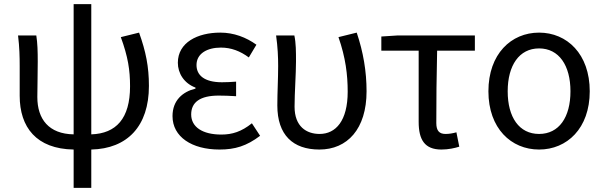

<svg xmlns="http://www.w3.org/2000/svg" viewBox="-20 -716 2946 936"><path d="M339 200H425V13C601 9 706 -101 706 -297C706 -391 691 -465 658 -557L569 -535C604 -439 614 -375 614 -295C614 -138 546 -65 425 -61V-696H339V-61C218 -63 162 -135 162 -243C162 -278 164 -357 164 -416C164 -464 163 -505 157 -543H68C75 -486 76 -438 76 -394V-249C76 -96 157 10 339 13Z M1050 13C1126 13 1182 -4 1248 -54L1208 -115C1157 -74 1112 -60 1059 -60C967 -60 912 -97 912 -158C912 -218 956 -250 1046 -250C1073 -250 1099 -249 1131 -247V-318C1104 -316 1084 -315 1062 -315C975 -315 938 -350 938 -399C938 -455 990 -484 1057 -484C1107 -484 1151 -467 1193 -436L1230 -498C1180 -534 1120 -557 1054 -557C943 -557 847 -509 847 -410C847 -359 877 -310 933 -289V-284C871 -269 821 -227 821 -150C821 -49 915 13 1050 13Z M1537 13C1673 13 1767 -87 1767 -271C1767 -368 1751 -462 1719 -557L1630 -535C1665 -435 1675 -351 1675 -269C1675 -127 1617 -63 1538 -63C1474 -63 1416 -99 1416 -196C1416 -263 1423 -356 1423 -416C1423 -464 1423 -505 1415 -543H1326C1334 -486 1336 -438 1336 -394C1336 -330 1332 -266 1332 -202C1332 -58 1408 13 1537 13Z M2132 13C2166 13 2197 6 2219 -1L2205 -71C2187 -66 2170 -63 2152 -63C2122 -63 2107 -78 2107 -116C2107 -226 2108 -346 2111 -469H2295V-543H1916L1839 -538V-469H2021V-122C2021 -35 2050 13 2132 13Z M2608 13C2744 13 2855 -90 2855 -271C2855 -453 2744 -557 2608 -557C2472 -557 2361 -453 2361 -271C2361 -90 2472 13 2608 13ZM2608 -63C2511 -63 2455 -144 2455 -271C2455 -397 2511 -480 2608 -480C2705 -480 2761 -397 2761 -271C2761 -144 2705 -63 2608 -63Z"/></svg>

Font: Noto Sans HK
Style: Regular
Weight: 400
Designer: Ryoko NISHIZUKA 西塚涼子 (kana, bopomofo & ideographs); Paul D. Hunt (Latin, Greek & Cyrillic); Sandoll Communications 산돌커뮤니
Foundry: Adobe
Version: Version 2.004;hotconv 1.0.118;makeotfexe 2.5.65603